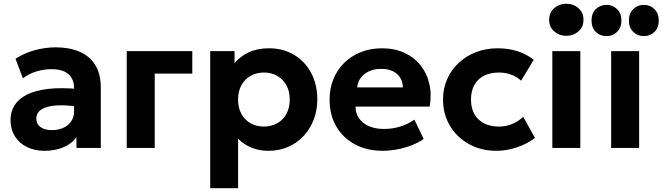

<svg xmlns="http://www.w3.org/2000/svg" viewBox="-20 -772 3458 1002"><path d="M212 15Q161 15 121 -4.5Q81 -24 58 -60.2Q35 -96.5 35 -147Q35 -190 56.5 -223.5Q78 -257 121.8 -278.8Q165.5 -300.5 232.8 -308.2Q300 -316 391.5 -307L393 -214Q338.5 -223 296.8 -222.5Q255 -222 226.8 -214Q198.5 -206 184 -190.8Q169.5 -175.5 169.5 -154Q169.5 -124.5 191.5 -108.8Q213.5 -93 251 -93Q283.5 -93 309.5 -104.5Q335.5 -116 351 -138Q366.5 -160 366.5 -191.5V-312.5Q366.5 -342 354.2 -364.2Q342 -386.5 316 -398.8Q290 -411 248 -411Q209 -411 170.2 -399.2Q131.5 -387.5 99.5 -363.5L61 -465.5Q109.5 -496.5 164 -510.8Q218.5 -525 270.5 -525Q341.5 -525 394.5 -502.5Q447.5 -480 476.8 -433.2Q506 -386.5 506 -314.5V0H379V-55.5Q354 -21.5 310.5 -3.2Q267 15 212 15Z M641.5 0V-505H983.5V-388H787.5V0Z M1077 210V-505H1204V-443Q1233 -477.5 1277.8 -498.8Q1322.5 -520 1384 -520Q1457 -520 1514 -486.2Q1571 -452.5 1603.5 -392Q1636 -331.5 1636 -252.5Q1636 -196 1617.2 -147.5Q1598.5 -99 1564.5 -62.5Q1530.5 -26 1484 -5.5Q1437.5 15 1381.5 15Q1332 15 1292.2 -1.5Q1252.5 -18 1222.5 -48V210ZM1357 -111.5Q1396 -111.5 1426.8 -128.8Q1457.5 -146 1474.8 -177.5Q1492 -209 1492 -252.5Q1492 -296 1474.5 -327.5Q1457 -359 1426.5 -376.2Q1396 -393.5 1357 -393.5Q1318.5 -393.5 1288 -376.2Q1257.5 -359 1240 -327.5Q1222.5 -296 1222.5 -252.5Q1222.5 -209 1239.8 -177.5Q1257 -146 1287.5 -128.8Q1318 -111.5 1357 -111.5Z M1977.5 15Q1895 15 1832.5 -18.5Q1770 -52 1735 -112Q1700 -172 1700 -252.5Q1700 -311 1720.2 -360Q1740.5 -409 1777.2 -444.8Q1814 -480.5 1863.8 -500.2Q1913.5 -520 1973 -520Q2038.5 -520 2089.2 -497Q2140 -474 2173.5 -432.8Q2207 -391.5 2220.2 -336Q2233.5 -280.5 2222.5 -215.5H1835.5Q1835.5 -180.5 1853.8 -154.5Q1872 -128.5 1905.2 -113.8Q1938.5 -99 1983 -99Q2027 -99 2067 -111Q2107 -123 2142.5 -147.5L2191 -47.5Q2167 -29 2131 -14.8Q2095 -0.5 2054.8 7.2Q2014.5 15 1977.5 15ZM1844 -316H2082.5Q2081 -360.5 2051.2 -386.5Q2021.5 -412.5 1969.5 -412.5Q1917.5 -412.5 1883.2 -386.5Q1849 -360.5 1844 -316Z M2570.5 15Q2490.5 15 2427.5 -20Q2364.5 -55 2328.2 -115.5Q2292 -176 2292 -252.5Q2292 -310 2313.5 -358.8Q2335 -407.5 2373.8 -443.8Q2412.5 -480 2464.5 -500Q2516.5 -520 2577 -520Q2632.5 -520 2679.8 -505Q2727 -490 2765.5 -460L2699.5 -351Q2675.5 -372.5 2646.2 -383Q2617 -393.5 2584.5 -393.5Q2539 -393.5 2506.2 -377Q2473.5 -360.5 2455.8 -329Q2438 -297.5 2438 -253Q2438 -186.5 2477.2 -149Q2516.5 -111.5 2584.5 -111.5Q2621 -111.5 2653.2 -125Q2685.5 -138.5 2710.5 -162.5L2772 -52Q2730.5 -21 2677.5 -3Q2624.5 15 2570.5 15Z M2862.5 0V-505H3008.5V0ZM2935.5 -585Q2899 -585 2872.5 -607.8Q2846 -630.5 2846 -668.5Q2846 -707 2872.5 -729.8Q2899 -752.5 2935.5 -752.5Q2972 -752.5 2998.5 -729.8Q3025 -707 3025 -668.5Q3025 -630.5 2998.5 -607.8Q2972 -585 2935.5 -585Z M3169.5 0V-505H3315.5V0ZM3145.5 -583.5Q3111.5 -583.5 3089.2 -605.8Q3067 -628 3067 -665Q3067 -702 3089.2 -724.2Q3111.5 -746.5 3145.5 -746.5Q3178 -746.5 3200.5 -724.2Q3223 -702 3223 -665Q3223 -628 3200.5 -605.8Q3178 -583.5 3145.5 -583.5ZM3340 -583.5Q3307 -583.5 3284.5 -605.8Q3262 -628 3262 -665Q3262 -702 3284.5 -724.2Q3307 -746.5 3340 -746.5Q3373.5 -746.5 3395.8 -724.2Q3418 -702 3418 -665Q3418 -628 3395.8 -605.8Q3373.5 -583.5 3340 -583.5Z"/></svg>

Font: Geologica Roman SemiBold
Style: Regular
Weight: 600
Designer: Sindre Bremnes, Frode Helland
Foundry: Monokrom Skriftforlag AS
Version: Version 1.010;gftools[0.9.28]